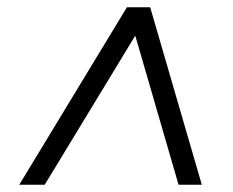

<svg xmlns="http://www.w3.org/2000/svg" viewBox="-20 -648 640 528"><path d="M33 -140 329 -628H393L535 -140H471L352 -550L103 -140Z"/></svg>

Font: Nunito Sans
Style: Italic
Weight: 400
Italic angle: -9°
Designer: Vernon Adams
Foundry: Vernon Adams
Version: Version 3.006; ttfautohint (v1.8.3)